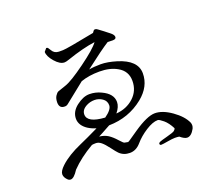

<svg xmlns="http://www.w3.org/2000/svg" viewBox="-130 -925 1260 1133"><g transform="rotate(-20 500.0 -358.5)"><path d="M820 13Q809 11 793 11Q777 11 745.5 16.5Q714 22 704.5 22Q695 22 695 13Q695 7 703.5 3Q712 -1 752 -11.5Q792 -22 800.5 -28.5Q809 -35 811 -43Q791 -82 767 -102Q743 -122 734 -122H733Q702 -122 658 -94Q614 -66 584 -31Q554 4 514.5 4Q475 4 449 -22Q439 -32 416.5 -62Q394 -92 377.5 -105.5Q361 -119 344.5 -119Q328 -119 319 -117Q236 -69 181 -12Q153 32 132 32Q124 32 117 27Q95 7 95 -13.5Q95 -34 125 -62Q173 -107 258 -144L311 -168Q342 -182 378 -200Q319 -218 295 -254Q283 -273 283 -294Q283 -339 325.5 -371.5Q368 -404 406 -404H407Q445 -404 480 -387Q545 -357 545 -305Q545 -275 518 -242Q584 -247 628.5 -288Q673 -329 673 -391Q673 -453 619 -483Q574 -509 508 -509Q442 -509 391 -491L267 -392Q257 -384 245 -385Q213 -385 212 -421Q212 -447 222 -462.5Q232 -478 241.5 -482Q251 -486 291 -499Q331 -512 423 -579Q515 -646 541 -682Q466 -672 364 -637Q344 -630 335 -630H334Q306 -630 275.5 -665Q245 -700 245 -728L261 -747Q269 -747 272 -742L283 -725Q296 -702 324 -701H350Q373 -701 551 -736L559 -747Q563 -752 566.5 -752Q570 -752 574.5 -751.5Q579 -751 610 -727L646 -699Q667 -683 667 -669Q667 -655 646 -655H643L614 -656Q566 -626 456 -541Q488 -547 530 -547Q572 -547 628 -530Q746 -494 746 -411.5Q746 -329 671 -268Q578 -193 454 -191Q430 -178 401 -162L376 -149Q409 -145 431 -130.5Q453 -116 476 -90Q499 -64 505 -64L526 -60Q529 -60 560 -82L595 -106Q683 -166 731 -166Q779 -166 835.5 -126Q892 -86 912 -41Q915 -33 915 -24Q915 -15 910 -4Q889 35 863 35Q846 35 820 13ZM448 -242Q495 -275 495 -302.5Q495 -330 472.5 -345.5Q450 -361 423.5 -361Q397 -361 375 -350Q338 -332 338 -301Q338 -249 448 -242Z"/></g></svg>

Font: Sawarabi Mincho
Style: Regular
Weight: 400
Version: Version 1.00